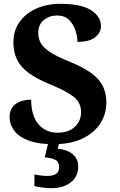

<svg xmlns="http://www.w3.org/2000/svg" viewBox="-20 -744 626 1004"><path d="M264 10Q175 10 123.5 -11.5Q72 -33 51 -65.5Q30 -98 30 -130Q30 -164 46 -184.5Q62 -205 88 -214Q114 -223 143 -223Q143 -138 181.5 -94Q220 -50 280 -50Q339 -50 371.5 -81Q404 -112 404 -158Q404 -209 362.5 -240Q321 -271 237 -305Q167 -334 126 -365.5Q85 -397 67.5 -435.5Q50 -474 50 -523Q50 -584 82 -629Q114 -674 169.5 -699Q225 -724 295 -724Q405 -724 456.5 -690.5Q508 -657 508 -608Q508 -573 477.5 -549Q447 -525 385 -525Q385 -553 374.5 -585Q364 -617 341 -640Q318 -663 279 -663Q239 -663 209.5 -639.5Q180 -616 180 -571Q180 -543 193 -519Q206 -495 242 -471.5Q278 -448 345 -421Q448 -379 492 -331Q536 -283 536 -209Q536 -145 502.5 -95.5Q469 -46 408 -18Q347 10 264 10ZM247 240Q231 240 204.5 237Q178 234 160 229V168Q198 176 228 176Q257 176 273 165.5Q289 155 289 130Q289 101 267.5 91Q246 81 214 79L235 -9H292L282 34Q331 38 360 62Q389 86 389 126Q389 179 350 209.5Q311 240 247 240Z"/></svg>

Font: Noto Serif Toto
Style: Bold
Weight: 700
Designer: Monotype Design Team
Foundry: Monotype Imaging Inc.
Version: Version 2.001; ttfautohint (v1.8.4.7-5d5b)